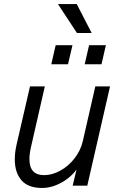

<svg xmlns="http://www.w3.org/2000/svg" viewBox="-20 -912 587 943"><path d="M52.7 -128.9Q52.7 -164.1 61.5 -202.1L127.4 -487.8H200.2L132.8 -192.4Q124.5 -157.7 124.5 -130.4Q124.5 -51.8 196.3 -51.8Q236.3 -51.8 276.4 -74Q316.4 -96.2 345.9 -134Q375.5 -171.9 386.2 -216.8L448.2 -487.8H520.5L408.7 0H336.9L356 -79.6Q340.3 -57.1 314 -36.4Q287.6 -15.6 254.4 -2.2Q221.2 11.2 186.5 11.2Q117.7 11.2 85.2 -26.9Q52.7 -64.9 52.7 -128.9ZM231.9 -596.2 253.4 -689.9H335.9L314 -596.2ZM396 -596.2 417.5 -689.9H500L478.5 -596.2ZM357.9 -750 264.6 -892.1H356.9L430.2 -750Z"/></svg>

Font: Acari Sans
Style: Italic
Weight: 400
Italic angle: -13°
Designer: Alfredo Marco Pradil and Stefan Peev
Foundry: Hanken Design Co.
Version: Version 1.045;January 11, 2019;FontCreator 11.5.0.2425 64-bi